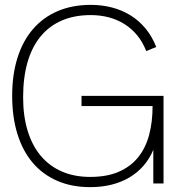

<svg xmlns="http://www.w3.org/2000/svg" viewBox="-20 -754 732 789"><path d="M610 0H652V-360H610ZM353 -734Q277.5 -734 217.5 -708.5Q157.5 -683 115.8 -634.8Q74 -586.5 52 -517Q30 -447.5 30 -360Q30 -272.5 51.8 -202.8Q73.5 -133 114.8 -84.8Q156 -36.5 215.5 -10.8Q275 15 350.5 15Q398 15 438.8 4.8Q479.5 -5.5 512.5 -25.2Q545.5 -45 570.2 -73.5Q595 -102 610 -138.5L650 -360H315V-318H607Q607 -253 592.8 -199.5Q578.5 -146 547.8 -107.8Q517 -69.5 468.2 -48.2Q419.5 -27 350.5 -27Q285.5 -27 234.2 -49.2Q183 -71.5 147.5 -113.8Q112 -156 93.5 -216.8Q75 -277.5 75 -354Q75 -435.5 93.2 -498.5Q111.5 -561.5 147 -604.5Q182.5 -647.5 234.2 -669.8Q286 -692 353 -692Q392 -692 427 -682.8Q462 -673.5 491.5 -655Q521 -636.5 543.8 -608.8Q566.5 -581 581 -544L622 -561Q605 -604.5 578 -637Q551 -669.5 516.2 -691Q481.5 -712.5 440.2 -723.2Q399 -734 353 -734Z"/></svg>

Font: Vela Sans GX ExtLt
Style: Regular
Weight: 200
Designer: Principal design: Mikhail Sharanda - project Manrope.
Design modification: Ravid Balaliev
Foundry: Mikhail Sharanda
Version: Version 1.001